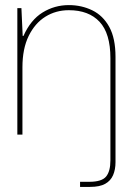

<svg xmlns="http://www.w3.org/2000/svg" viewBox="-20 -528 522 753"><path d="M48 0V-496H64L69 -387H72Q100 -450 147 -479Q194 -508 250 -508Q300 -508 342 -487.5Q384 -467 408.5 -422.5Q433 -378 433 -305V108Q433 137 423.5 159Q414 181 392.5 193Q371 205 333 205H294V185H330Q379 185 396 164.5Q413 144 413 101V-300Q413 -397 370.5 -442.5Q328 -488 250 -488Q199 -488 158 -462.5Q117 -437 92.5 -387Q68 -337 68 -264V0Z"/></svg>

Font: DM Sans 36pt Thin
Style: Regular
Weight: 250
Designer: Colophon Foundry, Jonny Pinhorn
Foundry: Colophon Foundry
Version: Version 4.004;gftools[0.9.30]